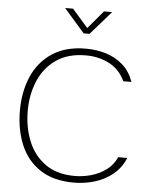

<svg xmlns="http://www.w3.org/2000/svg" viewBox="-61 -973 821 1032"><g transform="rotate(5 349.5 -457.5)"><path d="M376 8Q266 8 194.5 -39Q123 -86 88.5 -168Q54 -250 54 -353Q54 -455 89.5 -537Q125 -619 197.5 -667Q270 -715 379 -715Q437 -715 488.5 -699Q540 -683 579 -648.5Q618 -614 638 -558H594Q565 -620 508.5 -649.5Q452 -679 383 -679Q285 -679 221.5 -634.5Q158 -590 127 -516.5Q96 -443 96 -355Q96 -267 126 -192.5Q156 -118 218.5 -73Q281 -28 378 -28Q422 -28 466.5 -40.5Q511 -53 547.5 -80Q584 -107 602 -149H651Q629 -95 586 -60Q543 -25 488.5 -8.5Q434 8 376 8ZM359 -796 248 -923H291L376 -826L458 -923H502L391 -796Z"/></g></svg>

Font: Onest Thin
Style: Regular
Weight: 250
Designer: Dmitri Voloshin, Andrey Kudryavtsev
Foundry: Dmitri Voloshin, Andrey Kudryavtsev
Version: Version 1.000;gftools[0.9.33]